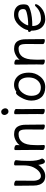

<svg xmlns="http://www.w3.org/2000/svg" viewBox="1183 -1927 768 3174"><g transform="rotate(-90 1567.0 -340.0)"><path d="M148 -4Q86 -55 86 -171Q86 -368 83 -474Q83 -490 107 -490Q126 -490 147 -481.5Q168 -473 168 -456Q166 -368 166 -175Q166 -119 186 -83.5Q206 -48 243 -48Q281 -48 320 -80Q359 -112 389.5 -174Q420 -236 420 -342V-475Q420 -491 445 -491Q465 -491 485.5 -483Q506 -475 506 -458Q494 -385 494 -241Q494 -99 531 -38Q533 -34 533 -26Q533 -16 518 1.5Q503 19 485 19Q455 19 442 -27.5Q429 -74 428 -92Q410 -55 358 -15.5Q306 24 244 24Q182 24 148 -4Z M1072 17Q1053 17 1032.5 8.5Q1012 0 1012 -17Q1014 -34 1014 -293Q1014 -351 999 -384Q984 -417 938 -417Q759 -417 756 -162L754 -97Q754 -59 757 1Q757 17 734 17Q715 17 694.5 8.5Q674 0 674 -17L676 -115Q676 -364 673 -471Q673 -487 697 -487Q715 -487 735.5 -478.5Q756 -470 756 -453V-439Q754 -411 754 -398Q776 -433 828.5 -462Q881 -491 934 -491Q1030 -491 1065 -425Q1092 -378 1092 -297Q1092 -105 1095 1Q1095 17 1072 17Z M1330 16Q1311 16 1289 7.5Q1267 -1 1267 -17L1269 -105Q1269 -368 1266 -475Q1266 -490 1290 -490Q1309 -490 1330.5 -481.5Q1352 -473 1352 -457L1350 -368Q1350 -105 1353 1Q1353 16 1330 16ZM1253 -650Q1253 -672 1267 -688Q1281 -704 1306 -704Q1330 -704 1347 -682Q1364 -660 1364 -638Q1364 -615 1349.5 -599.5Q1335 -584 1311 -584Q1287 -584 1270 -605.5Q1253 -627 1253 -650Z M1708 -49Q1755 -49 1792 -74.5Q1829 -100 1851.5 -144.5Q1874 -189 1874 -258Q1874 -326 1843 -373Q1812 -420 1742 -420Q1672 -420 1621 -353.5Q1570 -287 1570 -208Q1570 -49 1708 -49ZM1714 24Q1605 24 1548 -38.5Q1491 -101 1491 -207Q1491 -289 1542 -377Q1562 -414 1583 -437Q1604 -460 1618 -460Q1631 -460 1636 -453Q1688 -492 1750 -492Q1812 -492 1857 -462Q1953 -399 1953 -245Q1953 -141 1890 -62Q1822 24 1714 24Z M2485 17Q2466 17 2445.5 8.5Q2425 0 2425 -17Q2427 -34 2427 -293Q2427 -351 2412 -384Q2397 -417 2351 -417Q2172 -417 2169 -162L2167 -97Q2167 -59 2170 1Q2170 17 2147 17Q2128 17 2107.5 8.5Q2087 0 2087 -17L2089 -115Q2089 -364 2086 -471Q2086 -487 2110 -487Q2128 -487 2148.5 -478.5Q2169 -470 2169 -453V-439Q2167 -411 2167 -398Q2189 -433 2241.5 -462Q2294 -491 2347 -491Q2443 -491 2478 -425Q2505 -378 2505 -297Q2505 -105 2508 1Q2508 17 2485 17Z M2746 -258Q2857 -258 2951 -284Q2985 -294 2994.5 -305.5Q3004 -317 3004 -341Q3004 -422 2909 -422Q2843 -422 2794.5 -366Q2746 -310 2734 -258ZM2835 24Q2782 24 2739 -2Q2647 -59 2647 -206Q2626 -222 2626 -241Q2626 -260 2651 -260H2655Q2669 -337 2741.5 -414.5Q2814 -492 2910 -492Q2974 -492 3012 -469Q3082 -428 3082 -340Q3082 -305 3076 -283.5Q3070 -262 3049 -249Q3028 -236 2982 -221Q2881 -190 2724 -190Q2724 -123 2756 -85Q2788 -47 2842 -47Q2965 -47 3042 -129Q3056 -146 3069 -146Q3085 -146 3085 -130Q3085 -117 3070 -93Q3055 -69 3024 -42Q2949 24 2835 24Z"/></g></svg>

Font: LXGW WenKai Medium
Style: Regular
Weight: 500
Designer: LXGW / Fontworks Inc.
Foundry: LXGW / Fontworks Inc.
Version: Version 1.501; October 10, 2024